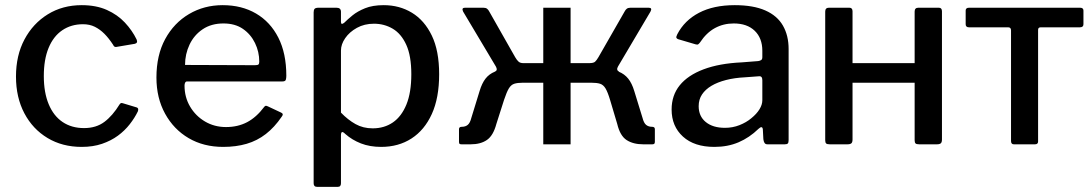

<svg xmlns="http://www.w3.org/2000/svg" viewBox="-20 -560 4239 745"><path d="M297 -540Q353 -540 394.5 -521.5Q436 -503 464.5 -472.5Q493 -442 510 -407Q516 -393 503 -390L432 -378Q423 -376 419 -386Q402 -412 385 -429Q368 -446 348 -456Q328 -466 302 -466Q256 -466 221.5 -442.5Q187 -419 168.5 -374Q150 -329 150 -265Q150 -201 169 -155.5Q188 -110 223 -86.5Q258 -63 306 -63Q353 -63 385 -87Q417 -111 444 -155Q447 -159 449.5 -160Q452 -161 458 -159L511 -143Q519 -140 515 -128Q503 -103 483.5 -78Q464 -53 437.5 -33.5Q411 -14 376 -2Q341 10 297 10Q222 10 164.5 -24.5Q107 -59 74.5 -120.5Q42 -182 42 -263Q42 -345 75 -407Q108 -469 165.5 -504.5Q223 -540 297 -540Z M696 -228Q696 -183 717.5 -146.5Q739 -110 775.5 -88.5Q812 -67 857 -67Q903 -67 939 -86Q975 -105 1005 -145Q1008 -149 1011 -149.5Q1014 -150 1020 -147L1071 -123Q1082 -118 1073 -107Q1045 -66 1011.5 -40Q978 -14 937 -2Q896 10 846 10Q770 10 712 -24Q654 -58 620.5 -119Q587 -180 587 -259Q587 -346 621 -408.5Q655 -471 713.5 -505.5Q772 -540 844 -540Q918 -540 973.5 -507.5Q1029 -475 1060 -414Q1091 -353 1091 -266Q1091 -257 1089 -250.5Q1087 -244 1076 -244H706Q701 -244 698.5 -239.5Q696 -235 696 -228ZM969 -307Q980 -307 983 -310Q986 -313 986 -321Q986 -359 969.5 -393Q953 -427 922.5 -448Q892 -469 847 -469Q800 -469 766.5 -446.5Q733 -424 715.5 -387Q698 -350 698 -308Z M1286 -530Q1303 -530 1303 -514V-475Q1303 -468 1306.5 -467.5Q1310 -467 1316 -472Q1329 -485 1348 -500.5Q1367 -516 1396.5 -528Q1426 -540 1469 -540Q1530 -540 1578.5 -510.5Q1627 -481 1655.5 -422Q1684 -363 1684 -272Q1684 -180 1655.5 -117.5Q1627 -55 1576.5 -22.5Q1526 10 1459 10Q1415 10 1380.5 -3.5Q1346 -17 1320 -40Q1311 -49 1307 -47.5Q1303 -46 1303 -34V151Q1303 165 1291 165H1210Q1197 165 1197 151V-512Q1197 -522 1201 -526Q1205 -530 1216 -530H1286ZM1303 -123Q1330 -95 1359.5 -78.5Q1389 -62 1426 -62Q1471 -62 1504.5 -85Q1538 -108 1557 -154.5Q1576 -201 1576 -272Q1576 -343 1556.5 -386Q1537 -429 1504 -448.5Q1471 -468 1431 -468Q1394 -468 1365 -452Q1336 -436 1319.5 -412Q1303 -388 1303 -364V-123Z M1771 0Q1765 0 1763 -2Q1761 -4 1761 -10V-59Q1761 -68 1772 -68Q1786 -68 1795 -75.5Q1804 -83 1809 -103L1841 -207Q1850 -237 1864 -255Q1878 -273 1900.5 -282Q1923 -291 1957 -292L1993 -315H2088V-530H2194V-315H2289L2324 -292Q2358 -291 2380.5 -282Q2403 -273 2417.5 -255Q2432 -237 2441 -207L2473 -103Q2478 -83 2487 -75.5Q2496 -68 2510 -68Q2521 -68 2521 -59V-10Q2521 -4 2518.5 -2Q2516 0 2511 0H2476Q2437 0 2411.5 -16.5Q2386 -33 2375 -79L2347 -173Q2338 -203 2329.5 -217Q2321 -231 2308.5 -235Q2296 -239 2275 -239H2194V0H2088V-239H2008Q1988 -239 1975.5 -235Q1963 -231 1954.5 -217Q1946 -203 1936 -173L1906 -79Q1894 -34 1869.5 -17Q1845 0 1806 0ZM2011 -273 1900 -282Q1907 -285 1907.5 -290Q1908 -295 1904 -302L1777 -515Q1770 -530 1784 -530H1856Q1865 -530 1870 -526Q1875 -522 1878 -516L1979 -338Q1986 -326 1992.5 -320.5Q1999 -315 2011 -315ZM2266 -273V-315Q2283 -315 2289 -320.5Q2295 -326 2302 -338L2404 -516Q2407 -522 2412 -526Q2417 -530 2426 -530H2497Q2512 -530 2504 -515L2378 -302Q2370 -288 2382 -282Z M2923 -60Q2888 -26 2846 -8Q2804 10 2752 10Q2674 10 2630 -30Q2586 -70 2586 -135Q2586 -190 2617.5 -229Q2649 -268 2710 -291Q2771 -314 2858 -318L2922 -323Q2929 -324 2933.5 -327Q2938 -330 2938 -338V-363Q2938 -412 2908.5 -440.5Q2879 -469 2827 -469Q2787 -469 2754 -451Q2721 -433 2696 -395Q2692 -390 2689 -388Q2686 -386 2679 -388L2611 -408Q2606 -410 2604.5 -413.5Q2603 -417 2608 -427Q2636 -481 2692.5 -510.5Q2749 -540 2831 -540Q2903 -540 2949.5 -519.5Q2996 -499 3018 -460.5Q3040 -422 3040 -370V-17Q3040 -7 3037 -3.5Q3034 0 3025 0H2958Q2950 0 2946.5 -5.5Q2943 -11 2942 -20L2940 -58Q2938 -74 2923 -60ZM2938 -249Q2938 -266 2924 -264L2870 -260Q2830 -258 2797 -249.5Q2764 -241 2740.5 -227Q2717 -213 2704 -193.5Q2691 -174 2691 -148Q2691 -109 2718.5 -86.5Q2746 -64 2793 -64Q2823 -64 2849.5 -74.5Q2876 -85 2895 -101Q2916 -118 2927 -136Q2938 -154 2938 -171V-249Z M3288 -516V-19Q3288 -8 3283.5 -4Q3279 0 3268 0H3200Q3189 0 3185.5 -3.5Q3182 -7 3182 -16V-515Q3182 -530 3196 -530H3276Q3288 -530 3288 -516ZM3635 -516V-19Q3635 -8 3630.5 -4Q3626 0 3615 0H3547Q3536 0 3532.5 -3.5Q3529 -7 3529 -16V-515Q3529 -530 3543 -530H3623Q3635 -530 3635 -516ZM3220 -239Q3206 -239 3206 -251V-304Q3206 -315 3219 -315H3582Q3595 -315 3595 -304V-251Q3595 -239 3581 -239Z M4170 -454H4018Q4008 -454 4008 -444V-11Q4008 0 3996 0H3914Q3903 0 3903 -13V-442Q3903 -454 3892 -454H3740Q3727 -454 3727 -466V-519Q3727 -530 3740 -530H4171Q4184 -530 4184 -519V-466Q4184 -454 4170 -454Z"/></svg>

Font: Libre Franklin Medium
Style: Regular
Weight: 500
Designer: Pablo Impallari, Rodrigo Fuenzalida, Nhung Nguyen
Foundry: Impallari Type
Version: Version 3.000